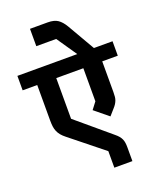

<svg xmlns="http://www.w3.org/2000/svg" viewBox="-209 -1078 1064 1299"><g transform="rotate(-20 322.5 -429.0)"><path d="M384 -9 147 -199Q128 -214 116 -228.5Q104 -243 97 -259.5Q90 -276 87.5 -295Q85 -314 85 -340V-594H-20V-698H411L392 -726L312 -843H169V-968H296Q343 -968 369 -950Q395 -932 417 -895L531 -698H665V-594H553V-374Q553 -353 551.5 -339Q550 -325 545.5 -313.5Q541 -302 534 -291Q527 -280 515 -267L478 -225L379 -306L417 -356V-594H222V-301L464 -97Q480 -84 489.5 -72.5Q499 -61 504.5 -48.5Q510 -36 512 -21.5Q514 -7 514 11V110H384Z"/></g></svg>

Font: IBM Plex Sans Devanagari
Style: Bold
Weight: 700
Designer: Mike Abbink, Paul van der Laan, Pieter van Rosmalen, Erin McLaughlin
Foundry: Bold Monday
Version: Version 1.1